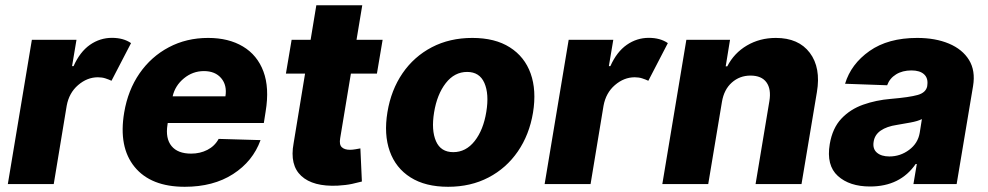

<svg xmlns="http://www.w3.org/2000/svg" viewBox="-20 -696 3734 726"><path d="M9.6 0 100.5 -545.5H269.2L252.5 -446H258.2Q282.3 -500 320.1 -526.5Q358 -552.9 403.4 -552.9Q446.7 -552.9 475.5 -533L401.6 -390.6Q391 -395.6 378.4 -399.7Q365.8 -403.8 350.1 -403.8Q309.7 -403.8 275.4 -374.3Q241.1 -344.8 232.2 -296.2L183.2 0Z M678.6 10.3Q550.4 10.3 489 -64.8Q427.6 -139.9 449.6 -270.6Q463.8 -355.1 507.6 -418.5Q551.5 -481.9 618.3 -517.2Q685 -552.6 767 -552.6Q844.5 -552.6 898.6 -520.2Q952.8 -487.9 976 -426Q999.3 -364 984.4 -274.1L977.6 -230.8H614.3L613.3 -224.4Q605.1 -172.6 628.6 -143.8Q652 -115.1 702.8 -115.1Q736.5 -115.1 764.2 -129.3Q791.9 -143.5 806.8 -170.8L965.2 -166.2Q936.1 -85.9 861.3 -37.8Q786.6 10.3 678.6 10.3ZM632.8 -331.7H832.4Q839.1 -373.6 816.4 -400.4Q793.7 -427.2 751.1 -427.2Q708.8 -427.2 675.4 -399.7Q642 -372.2 632.8 -331.7Z M1426.8 -545.5 1405.2 -417.6H1306.8L1266.3 -173.3Q1262.1 -149.1 1272.4 -139.4Q1282.7 -129.6 1303.3 -129.6Q1312.9 -129.6 1324.8 -131.7Q1336.6 -133.9 1342.7 -134.9L1348.4 -9.6Q1334.5 -5.7 1311.3 -0.7Q1288 4.3 1256.7 6Q1163.7 10.3 1119.3 -30.7Q1074.9 -71.7 1090.2 -154.1L1133.5 -417.6H1061.1L1082.7 -545.5H1154.5L1176.1 -676.1H1349.8L1328.1 -545.5Z M1674.4 10.3Q1588.4 10.3 1532.3 -25.2Q1476.2 -60.7 1453.7 -124.3Q1431.1 -187.9 1445 -272Q1458.8 -355.8 1502.1 -419Q1545.5 -482.2 1612.9 -517.4Q1680.4 -552.6 1766 -552.6Q1851.9 -552.6 1907.8 -517Q1963.8 -481.5 1986.5 -418Q2009.2 -354.4 1995.4 -269.9Q1981.5 -186.4 1938 -123.2Q1894.5 -60 1827.2 -24.9Q1759.9 10.3 1674.4 10.3ZM1693.9 -120.7Q1741.8 -120.7 1774.9 -162.8Q1807.9 -204.9 1818.9 -273.4Q1829.9 -340.6 1811.6 -382.3Q1793.3 -424 1746.4 -424Q1698.5 -424 1665.5 -381.6Q1632.5 -339.1 1621.4 -271Q1610.4 -203.5 1628.6 -162.1Q1646.7 -120.7 1693.9 -120.7Z M2039.4 0 2130.3 -545.5H2299L2282.3 -446H2288Q2312.1 -500 2350 -526.5Q2387.8 -552.9 2433.2 -552.9Q2476.6 -552.9 2505.3 -533L2431.5 -390.6Q2420.8 -395.6 2408.2 -399.7Q2395.6 -403.8 2380 -403.8Q2339.5 -403.8 2305.2 -374.3Q2271 -344.8 2262.1 -296.2L2213.1 0Z M2709.9 -311.1 2658 0H2484.4L2575.3 -545.5H2740.4L2724.1 -445.3H2730.1Q2755.7 -495.4 2804.3 -524Q2853 -552.6 2913.7 -552.6Q2999.6 -552.6 3042.1 -496.3Q3084.5 -440 3068.9 -347.7L3010.7 0H2837L2889.2 -313.6Q2896.7 -359 2878.2 -384.6Q2859.7 -410.2 2817.8 -410.2Q2777 -410.2 2747.3 -383.9Q2717.7 -357.6 2709.9 -311.1Z M3269.9 9.2Q3192.1 9.2 3148.1 -30.7Q3104 -70.7 3117.5 -151.3Q3127.8 -211.6 3161.4 -247.3Q3195 -283 3243.8 -300.2Q3292.6 -317.5 3348.4 -322.1Q3419 -328.1 3450.3 -337Q3481.5 -345.9 3486.2 -370.7V-372.5Q3490.4 -399.9 3474.4 -414.8Q3458.5 -429.7 3426.5 -429.7Q3392.4 -429.7 3368.3 -414.8Q3344.1 -399.9 3334.5 -373.6L3175.4 -379.3Q3197.8 -453.8 3267.9 -503.2Q3338.1 -552.6 3448.2 -552.6Q3517 -552.6 3568.2 -531.1Q3619.3 -509.6 3644.2 -469.1Q3669 -428.6 3659.4 -370.7L3597.3 0H3433.9L3446.7 -76H3442.5Q3383.9 9.2 3269.9 9.2ZM3343 -104.4Q3384.2 -104.4 3417.6 -129.3Q3451 -154.1 3457.7 -193.9L3465.9 -245.7Q3450.6 -237.9 3423.1 -232.8Q3395.6 -227.6 3371.4 -223.7Q3333.1 -218 3310.2 -202.2Q3287.3 -186.4 3283.4 -159.8Q3279.1 -133.2 3295.8 -118.8Q3312.5 -104.4 3343 -104.4Z"/></svg>

Font: Inter UI Extra Bold
Style: Italic
Weight: 800
Italic angle: 9.39999°
Designer: Rasmus Andersson
Foundry: rsms
Version: 3.2;8d6f07862